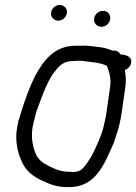

<svg xmlns="http://www.w3.org/2000/svg" viewBox="-20 -803 554 781"><path d="M363 -728C360 -709 374 -694 393 -694C410 -694 426 -708 428 -725C431 -744 418 -759 399 -759C382 -759 365 -745 363 -728ZM188 -752C185 -734 200 -719 217 -719C234 -719 250 -733 252 -750C255 -768 240 -783 223 -783C206 -783 190 -769 188 -752ZM428 -450 414 -352C411 -329 406 -307 400 -282L393 -259C376 -216 359 -175 335 -141C316 -114 305 -100 264 -104H263C237 -104 217 -110 199 -118L178 -128C154 -140 135 -154 126 -176C114 -204 106 -237 112 -283L118 -310L125 -338C127 -348 131 -357 135 -368C151 -413 171 -466 195 -502C218 -532 235 -555 278 -555C285 -555 292 -555 301 -556C304 -556 311 -556 317 -555C359 -549 387 -549 415 -535C424 -511 433 -484 428 -450ZM488 -518C499 -522 510 -532 513 -545C521 -578 480 -581 469 -582C465 -592 454 -599 438 -597C422 -603 403 -610 380 -612C357 -614 334 -619 306 -617H287C201 -617 157 -556 125 -498L124 -497L106 -458C87 -412 71 -367 57 -316H56L50 -286C39 -230 53 -179 69 -145C84 -110 111 -88 145 -71L166 -62C187 -51 219 -42 251 -42C366 -36 403 -131 441 -218L442 -219L451 -247C463 -280 471 -315 476 -352L490 -450C494 -477 491 -497 488 -518Z"/></svg>

Font: PolanStronk
Style: BdIta
Weight: 700
Version: Version 1.0